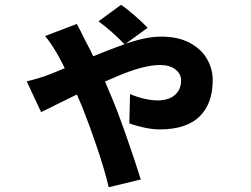

<svg xmlns="http://www.w3.org/2000/svg" viewBox="-20 -686 1040 797"><path d="M389 -597.4 482.4 -666Q504.4 -651.6 539.7 -620.9Q575 -590.2 592.8 -570.6L497.8 -501.6Q442.6 -558.4 389 -597.4ZM329.6 -526.2Q352.6 -484.6 385.7 -413.8Q418.8 -343 439.4 -292Q464.8 -233.4 501.9 -128Q539 -22.6 564.4 59L431.4 91.2Q413.8 17.4 383 -73.4Q352.2 -164.2 322 -240.4Q297.4 -299.4 267.7 -363.4Q238 -427.4 216.2 -464.6Q190 -509.4 167.2 -536.4L298.8 -586.6Q315.4 -556.8 329.6 -526.2ZM182.6 -376Q209.6 -386.2 237.8 -398.3Q266 -410.4 295.4 -422.4Q424.6 -477.4 506.1 -505.7Q587.6 -534 648.6 -534Q719.2 -534 767.4 -508.3Q815.6 -482.6 839.3 -441.2Q863 -399.8 863 -353.6Q863 -255.8 808.2 -202.3Q753.4 -148.8 642.2 -148.8Q612.6 -148.8 577.1 -156.7Q541.6 -164.6 516.8 -173.8L519.8 -295.6Q547 -283.6 577.8 -276.4Q608.6 -269.2 632.4 -269.2Q680.2 -269.2 706 -291.6Q731.8 -314 731.8 -353Q731.8 -379 708.3 -397.6Q684.8 -416.2 643.6 -416.2Q576.8 -416.2 466.6 -369.5Q356.4 -322.8 214 -252Q182.4 -235.6 150.6 -220.6L91 -348.2Q150.2 -363 182.6 -376Z"/></svg>

Font: 寒蝉端黑体 Light
Style: Regular
Weight: 300
Designer: ChillDuanSans {Warren2060}; 
Source Han Sans {Ryoko NISHIZUKA 西塚涼子 (kana, bopomofo & ideographs); Paul D. Hunt (Latin, G
Foundry: ChillType&Adobe
Version: Version 1.300;Glyphs 3.3 (3306)